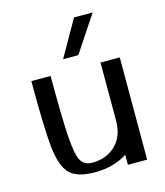

<svg xmlns="http://www.w3.org/2000/svg" viewBox="-112 -839 797 925"><g transform="rotate(-15 286.5 -376.5)"><path d="M437 -753H344L241 -572H317ZM411 -510V-221Q411 -142 365 -98Q319 -54 249 -54Q210 -54 192.5 -83Q175 -112 168.5 -205.5Q162 -299 162 -510H66Q66 -277 76 -180Q86 -83 123 -44.5Q160 -6 249 -6Q343 -6 411 -50V0H507V-510Z"/></g></svg>

Font: LXGW Marker Gothic
Style: Regular
Weight: 400
Version: Version 1.001